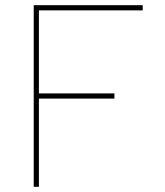

<svg xmlns="http://www.w3.org/2000/svg" viewBox="-20 -730 635 740"><path d="M520 -710H120H110V-700V-370V-350V-20V-10H130V-20V-350H411H421V-370H411H130V-690H520H530V-710Z"/></svg>

Font: Nordica Plus
Style: NordicaClassicUltraLight
Weight: 300
Version: Version 1